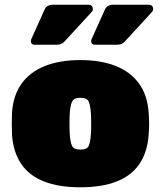

<svg xmlns="http://www.w3.org/2000/svg" viewBox="-20 -785 682 815"><path d="M321 10Q229 10 166 -15Q103 -40 69.5 -90Q36 -140 31 -213Q30 -236 30 -260.5Q30 -285 31 -307Q36 -381 72 -430.5Q108 -480 171 -505Q234 -530 321 -530Q408 -530 471 -505Q534 -480 570 -430.5Q606 -381 611 -307Q613 -285 613 -260.5Q613 -236 611 -213Q606 -140 572.5 -90Q539 -40 476 -15Q413 10 321 10ZM321 -150Q350 -150 357 -166.5Q364 -183 366 -218Q367 -233 367 -260Q367 -287 366 -302Q364 -335 357 -352.5Q350 -370 321 -370Q293 -370 285.5 -352.5Q278 -335 276 -302Q275 -287 275 -260Q275 -233 276 -218Q278 -183 285.5 -166.5Q293 -150 321 -150ZM383 -595Q367 -595 367 -611Q367 -615 369 -619Q371 -623 372 -626L426 -746Q435 -765 463 -765H610Q630 -765 630 -746Q630 -739 624 -733L510 -609Q498 -595 476 -595ZM127 -595Q111 -595 111 -611Q111 -615 113 -619Q115 -623 116 -626L170 -746Q179 -765 207 -765H354Q374 -765 374 -746Q374 -739 368 -733L254 -609Q242 -595 220 -595Z"/></svg>

Font: Rubik Black
Style: Regular
Weight: 900
Designer: Hubert and Fischer
Foundry: Hubert and Fischer
Version: Version 2.300;gftools[0.9.30]